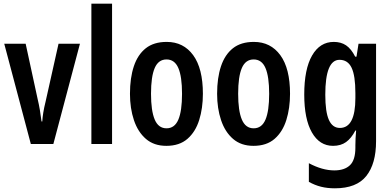

<svg xmlns="http://www.w3.org/2000/svg" viewBox="-20 -780 2116 1040"><path d="M147 0 3 -543H119L184 -243Q191 -214 196 -184Q201 -154 205 -122H209Q210 -143 214.5 -170.5Q219 -198 227 -230L297 -543H413L269 0Z M587 0H475V-760H587Z M1079 -272Q1079 -194 1059 -130Q1039 -66 995.5 -28Q952 10 881 10Q814 10 770.5 -27.5Q727 -65 705.5 -129Q684 -193 684 -272Q684 -358 705 -421Q726 -484 769.5 -518.5Q813 -553 883 -553Q974 -553 1026.5 -481Q1079 -409 1079 -272ZM798 -272Q798 -180 818 -132.5Q838 -85 882 -85Q926 -85 946 -132Q966 -179 966 -272Q966 -365 946 -411.5Q926 -458 882 -458Q838 -458 818 -411.5Q798 -365 798 -272Z M1551 -272Q1551 -194 1531 -130Q1511 -66 1467.5 -28Q1424 10 1353 10Q1286 10 1242.5 -27.5Q1199 -65 1177.5 -129Q1156 -193 1156 -272Q1156 -358 1177 -421Q1198 -484 1241.5 -518.5Q1285 -553 1355 -553Q1446 -553 1498.5 -481Q1551 -409 1551 -272ZM1270 -272Q1270 -180 1290 -132.5Q1310 -85 1354 -85Q1398 -85 1418 -132Q1438 -179 1438 -272Q1438 -365 1418 -411.5Q1398 -458 1354 -458Q1310 -458 1290 -411.5Q1270 -365 1270 -272Z M1788 -553Q1827 -553 1854.5 -534.5Q1882 -516 1904 -473H1911L1922 -543H2017V-15Q2017 107 1964 173.5Q1911 240 1794 240Q1753 240 1719 231.5Q1685 223 1653 205V104Q1726 143 1791 143Q1846 143 1875.5 115Q1905 87 1905 20V7Q1905 -9 1906 -31Q1907 -53 1909 -73H1905Q1883 -31 1854.5 -10.5Q1826 10 1784 10Q1711 10 1669.5 -62.5Q1628 -135 1628 -268Q1628 -406 1670.5 -479.5Q1713 -553 1788 -553ZM1819 -456Q1742 -456 1742 -267Q1742 -174 1761.5 -130.5Q1781 -87 1821 -87Q1905 -87 1905 -249V-276Q1905 -370 1884.5 -413Q1864 -456 1819 -456Z"/></svg>

Font: Noto Sans Lao UI ExtCond SemBd
Style: Regular
Weight: 600
Width: 2
Designer: Monotype Design Team
Foundry: Monotype Imaging Inc.
Version: Version 2.000; ttfautohint (v1.8.4.7-5d5b)